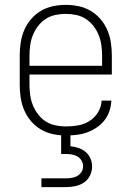

<svg xmlns="http://www.w3.org/2000/svg" viewBox="-20 -548 540 788"><path d="M250 8Q224 8 197.5 2.5Q171 -3 148 -16.5Q125 -30 107.5 -50.5Q90 -71 79.5 -95.5Q69 -120 65 -146.5Q61 -173 61 -200V-320Q61 -347 65 -373.5Q69 -400 79.5 -424.5Q90 -449 107.5 -469.5Q125 -490 148 -503.5Q171 -517 197 -522.5Q223 -528 250 -528Q277 -528 303 -522.5Q329 -517 352 -503.5Q375 -490 392.5 -469.5Q410 -449 420.5 -424.5Q431 -400 435 -373.5Q439 -347 439 -320V-242H101V-200Q101 -178 104 -157Q107 -136 115 -116Q123 -96 136.5 -78.5Q150 -61 168 -49.5Q186 -38 207.5 -33.5Q229 -29 250 -29Q276 -29 301 -33.5Q326 -38 347.5 -51.5Q369 -65 382.5 -87.5Q396 -110 397 -135H437Q436 -113 429 -92Q422 -71 408.5 -54Q395 -37 376.5 -24.5Q358 -12 337 -4.5Q316 3 294 5.5Q272 8 250 8ZM101 -278H399V-320Q399 -342 396 -363Q393 -384 385 -404Q377 -424 363.5 -441.5Q350 -459 332 -470.5Q314 -482 293 -486.5Q272 -491 250 -491Q228 -491 207 -486.5Q186 -482 168 -470.5Q150 -459 136.5 -441.5Q123 -424 115 -404Q107 -384 104 -363Q101 -342 101 -320ZM150 220V184H250Q262 184 274.5 182Q287 180 297.5 174Q308 168 314.5 157.5Q321 147 321 134Q321 122 314.5 111Q308 100 297.5 94Q287 88 274.5 86Q262 84 250 84H231V0H269V52Q286 54 302.5 59.5Q319 65 332 76Q345 87 351.5 103Q358 119 358 136Q358 155 349 173Q340 191 324 201.5Q308 212 288.5 216Q269 220 250 220Z"/></svg>

Font: Iosevka Term Curly Extralight
Style: Regular
Weight: 200
Designer: Belleve Invis
Foundry: Belleve Invis
Version: Version 32.3.0